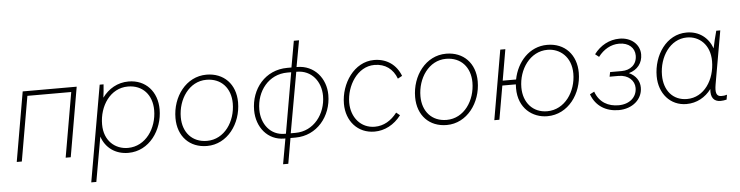

<svg xmlns="http://www.w3.org/2000/svg" viewBox="-51 -976 5512 1431"><g transform="rotate(-5 2704.5 -260.0)"><path d="M41 0H79L163 -484H491L407 0H445L535 -520H131Z M581 200H619L678 -134C706 -50 778 5 876 5C1034 5 1136 -144 1136 -298C1136 -430 1052 -525 923 -525C840 -525 772 -484 726 -421C730 -450 734 -488 736 -520H707ZM876 -32C782 -32 699 -99 699 -223C699 -361 783 -488 915 -488C1025 -488 1095 -410 1095 -296C1095 -160 1009 -32 876 -32Z M1465 5C1617 5 1723 -139 1723 -299C1723 -436 1635 -525 1506 -525C1353 -525 1248 -382 1248 -222C1248 -85 1335 5 1465 5ZM1468 -33C1357 -33 1288 -112 1288 -225C1288 -359 1372 -487 1502 -487C1614 -487 1683 -408 1683 -295C1683 -160 1599 -33 1468 -33Z M2017 190H2056L2089 0H2127C2287 0 2398 -136 2398 -295C2398 -420 2313 -523 2184 -523H2180L2216 -720H2177L2142 -523H2111C1945 -523 1837 -389 1837 -230C1837 -102 1919 0 2043 0H2051ZM1876 -231C1876 -369 1968 -488 2108 -488H2137L2058 -35H2048C1943 -35 1876 -122 1876 -231ZM2094 -35 2175 -488H2179C2290 -488 2358 -399 2358 -292C2358 -157 2267 -35 2130 -35Z M2718 7C2794 7 2865 -30 2917 -98L2890 -120C2846 -63 2790 -29 2723 -29C2619 -29 2548 -113 2548 -224C2548 -349 2631 -488 2759 -488C2841 -488 2898 -444 2925 -371L2958 -389C2926 -473 2855 -525 2760 -525C2610 -525 2508 -370 2508 -219C2508 -89 2593 7 2718 7Z M3258 5C3410 5 3516 -139 3516 -299C3516 -436 3428 -525 3299 -525C3146 -525 3041 -382 3041 -222C3041 -85 3128 5 3258 5ZM3261 -33C3150 -33 3081 -112 3081 -225C3081 -359 3165 -487 3295 -487C3407 -487 3476 -408 3476 -295C3476 -160 3392 -33 3261 -33Z M4011 5C4168 5 4272 -142 4272 -298C4272 -431 4188 -525 4055 -525C3921 -525 3827 -417 3802 -288H3702L3742 -520H3704L3614 0H3652L3696 -252H3797L3796 -222C3796 -72 3901 5 4011 5ZM4013 -32C3906 -32 3836 -112 3836 -225C3836 -360 3923 -488 4054 -488C4146 -488 4231 -421 4231 -295C4231 -160 4145 -32 4013 -32Z M4545 6C4646 6 4723 -58 4723 -147C4723 -196 4696 -238 4644 -262C4709 -280 4747 -329 4747 -393C4747 -467 4685 -524 4596 -524C4520 -524 4452 -487 4405 -424L4433 -402C4473 -455 4528 -487 4590 -487C4662 -487 4706 -446 4706 -388C4706 -321 4657 -282 4592 -282H4505L4498 -248H4565C4639 -248 4684 -202 4684 -148C4684 -78 4628 -30 4547 -30C4471 -30 4404 -63 4374 -147L4341 -130C4374 -39 4451 6 4545 6Z M5306 4C5322 4 5335 2 5352 -2L5358 -38C5343 -33 5332 -32 5315 -32C5275 -32 5271 -67 5280 -121L5350 -520H5320C5309 -483 5296 -424 5289 -391C5260 -472 5192 -526 5098 -526C4946 -526 4848 -377 4848 -221C4848 -91 4931 5 5052 5C5129 5 5194 -32 5238 -91C5231 -27 5258 4 5306 4ZM5098 -489C5188 -489 5269 -422 5269 -297C5269 -159 5188 -32 5059 -32C4954 -32 4888 -110 4888 -225C4888 -360 4970 -489 5098 -489Z"/></g></svg>

Font: Fixel Text 20240404 ExtraLight
Style: Italic
Weight: 200
Width: 4
Italic angle: -10°
Designer: AlfaBravo + MacPaw
Foundry: Kyrylo Tkachov, Marchela Mozhyna, Serhii Makarenko, Maria Weinstein, Zakhar Kryvoshyya
Version: Version 1.211;Glyphs 3.2 (3225)